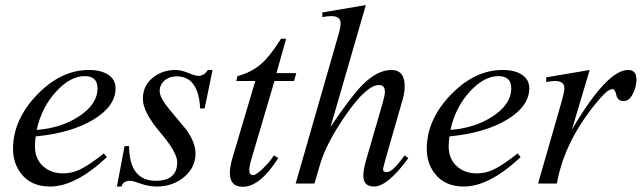

<svg xmlns="http://www.w3.org/2000/svg" viewBox="-20 -715 2499 748"><path d="M430.2 -371.1Q430.2 -301.3 343.8 -249Q257.3 -196.8 119.1 -183.6Q116.2 -161.6 116.2 -144.5Q116.2 -96.2 147.9 -67.4Q178.2 -39.6 226.1 -39.6Q259.3 -39.6 289.6 -53.7Q325.2 -70.3 384.8 -117.2L396.5 -103Q274.4 11.7 175.3 11.7Q100.6 11.7 62 -39.1Q30.8 -79.1 30.8 -134.8Q30.8 -248.5 124 -345.5Q217.3 -442.4 326.2 -442.4Q374 -442.4 402.1 -423.6Q430.2 -404.8 430.2 -371.1ZM359.9 -371.1Q359.9 -418.5 309.6 -418.5Q254.4 -418.5 199.2 -358.9Q142.1 -296.9 123 -209Q216.3 -215.8 285.6 -260.3Q359.9 -308.1 359.9 -371.1Z M808.1 -442.4 777.3 -292.5H759.8Q753.4 -417.5 668.5 -417.5Q639.6 -417.5 620.8 -401.1Q602.1 -384.8 602.1 -359.9Q602.1 -334.5 638.2 -291Q671.9 -250.5 705.6 -210Q741.7 -159.2 741.7 -117.2Q741.7 -62.5 697.3 -25.4Q652.8 11.7 590.3 11.7Q560.1 11.7 528.1 0.5Q496.1 -10.7 487.8 -10.7Q459.5 -10.7 453.1 11.7H435.5L465.3 -146H482.9Q483.9 -10.7 586.9 -10.7Q670.4 -10.7 670.4 -83.5Q670.4 -121.1 603.5 -200Q536.6 -278.8 536.6 -330.1Q536.6 -384.3 580.1 -416Q616.2 -442.4 662.6 -442.4Q686 -442.4 713.6 -430.9Q741.2 -419.4 752.9 -419.4Q775.4 -419.4 789.6 -442.4Z M1134.3 -430.2 1125.5 -399.4H1049.3L960 -97.2Q951.2 -67.9 951.2 -52.7Q951.2 -32.7 965.8 -32.7Q977.5 -32.7 1003.9 -58.1Q1030.3 -83.5 1047.4 -109.9L1064 -99.1Q992.7 12.7 926.3 12.7Q875.5 12.7 875.5 -40.5Q875.5 -64.5 884.8 -97.2L974.6 -399.4H900.4L905.3 -418.5Q961.9 -433.6 1000.5 -468.8Q1033.2 -498 1074.7 -564H1094.7L1057.1 -430.2Z M1570.8 -99.1Q1490.2 11.7 1437 11.7Q1395.5 11.7 1395.5 -31.2Q1395.5 -55.2 1408.2 -98.1L1470.7 -313.5Q1479.5 -343.8 1479.5 -357.4Q1479.5 -383.8 1457 -383.8Q1407.7 -383.8 1326.2 -265.6Q1251.5 -157.7 1227.1 -75.2L1205.1 0H1131.8L1296.4 -572.3Q1307.1 -608.9 1307.1 -623.5Q1307.1 -652.3 1270.5 -652.3Q1255.4 -652.3 1235.8 -648.4V-666.5L1405.3 -695.3L1267.6 -220.2Q1346.7 -338.4 1392.1 -384.3Q1450.2 -442.4 1504.4 -442.4Q1556.6 -442.4 1556.6 -379.4Q1556.6 -354 1548.3 -326.2L1482.9 -98.1Q1472.2 -59.6 1472.2 -55.7Q1472.2 -44.4 1486.8 -44.4Q1510.3 -44.4 1556.2 -109.9Z M2042 -371.1Q2042 -301.3 1955.6 -249Q1869.1 -196.8 1731 -183.6Q1728 -161.6 1728 -144.5Q1728 -96.2 1759.8 -67.4Q1790 -39.6 1837.9 -39.6Q1871.1 -39.6 1901.4 -53.7Q1937 -70.3 1996.6 -117.2L2008.3 -103Q1886.2 11.7 1787.1 11.7Q1712.4 11.7 1673.8 -39.1Q1642.6 -79.1 1642.6 -134.8Q1642.6 -248.5 1735.8 -345.5Q1829.1 -442.4 1938 -442.4Q1985.8 -442.4 2013.9 -423.6Q2042 -404.8 2042 -371.1ZM1971.7 -371.1Q1971.7 -418.5 1921.4 -418.5Q1866.2 -418.5 1811 -358.9Q1753.9 -296.9 1734.9 -209Q1828.1 -215.8 1897.5 -260.3Q1971.7 -308.1 1971.7 -371.1Z M2459.5 -405.8Q2459.5 -379.9 2447.8 -354.5Q2433.6 -321.3 2409.2 -321.3Q2386.2 -321.3 2381.3 -344.5Q2376.5 -367.7 2365.7 -367.7Q2349.1 -367.7 2319.8 -334Q2180.7 -174.3 2149.4 0H2076.2L2168 -319.3Q2178.7 -357.4 2178.7 -371.1Q2178.7 -399.4 2142.6 -399.4Q2127.9 -399.4 2107.9 -395.5V-413.6L2277.3 -442.4L2208 -210Q2344.7 -442.4 2426.8 -442.4Q2459.5 -442.4 2459.5 -405.8Z"/></svg>

Font: Dai Banna SIL Book
Style: Oblique
Weight: 400
Italic angle: -11°
Designer: Victor Gaultney
Foundry: SIL International
Version: Version 2.000